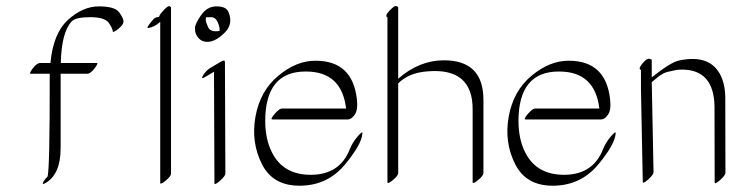

<svg xmlns="http://www.w3.org/2000/svg" viewBox="-20 -575 2385 626"><path d="M295.4 -369.6Q301.8 -369.6 288.3 -352.1Q274.9 -334.5 264.2 -334.5H177.7V-91.8Q177.7 -7.3 128.9 21.5Q113.8 30.3 123 15.1Q127 8.3 134.8 1Q142.6 -19 142.1 -334.5H80.1Q73.7 -334.5 86.9 -352.1Q100.1 -369.6 111.3 -369.6H144.5Q153.3 -466.3 201.7 -510.3Q250 -554.2 302.5 -554.2Q355 -554.2 368.9 -534.4Q382.8 -514.6 382.8 -504.9Q382.8 -495.1 366.5 -481.4Q350.1 -467.8 347.7 -472.2Q347.7 -481.9 334.5 -500.5Q321.3 -519 274.4 -519Q227.5 -519 214.4 -505.9Q180.7 -471.2 178.2 -369.6Z M537.6 -8.8Q537.6 -0.5 521.2 13.2Q504.9 26.9 502.4 22.5V-503.9Q482.9 -486.3 464.4 -483.9Q458 -482.9 462.9 -490.2Q467.8 -497.6 476.3 -507.8Q484.9 -518.1 490.7 -518.6Q496.6 -519 498.5 -520Q499.5 -522 501 -525.9Q502.4 -529.8 515.4 -543.5Q528.3 -557.1 533 -554.7Q537.6 -552.2 537.6 -550.8Z M724.1 -537.6Q742.2 -497.6 712.2 -468Q682.1 -438.5 656.2 -438.5Q630.4 -438.5 618.7 -464.4Q615.7 -471.7 615.7 -484.1Q615.7 -496.6 635.5 -525.4Q655.3 -554.2 685.8 -554.2Q716.3 -554.2 724.1 -537.6ZM695.8 -474.1Q697.3 -485.8 689.9 -502.4Q682.6 -519 668.5 -519Q654.3 -519 651.4 -518.6Q650.9 -515.1 650.9 -509.5Q650.9 -503.9 658.4 -486.6Q666 -469.2 695.8 -474.1ZM666.5 -354 701.2 -374.5Q712.9 -381.3 713.4 -373L714.8 -9.3Q714.8 -1 697 14.6Q679.2 30.3 679.2 22L677.7 -340.8H677.2L648.4 -323.7Q633.3 -314.5 642.3 -329.6Q651.4 -344.7 666.5 -354Z M866.7 -78.1Q903.8 -3.9 996.1 -5.1Q1088.4 -6.3 1120.6 -88.9Q1129.4 -110.8 1145.8 -129.9Q1162.1 -148.9 1161.6 -141.1Q1160.6 -106 1104.5 -38.3Q1048.3 29.3 959.2 30.5Q870.1 31.7 834 -39.8Q797.9 -111.3 813 -195.1Q828.1 -278.8 887.5 -328.1Q946.8 -377.4 1008.8 -377Q1129.9 -377 1143.6 -251Q1147.5 -216.3 1136.5 -200.9Q1125.5 -185.5 1113.8 -185.5H868.2Q859.9 -185.5 875.2 -203.4Q890.6 -221.2 898.9 -221.2H1108.4Q1094.2 -341.8 977.5 -341.8Q844.7 -342.8 844.7 -179.7Q845.2 -120.1 866.7 -78.1Z M1278.3 -551.3V-318.4Q1347.2 -378.4 1427.2 -378.4Q1556.2 -378.4 1556.2 -249.5V-10.7Q1556.2 -2.4 1539.8 11.2Q1523.4 24.9 1521 20.5V-218.3Q1521.5 -355 1373.5 -342.3Q1313 -337.9 1278.3 -303.2V-10.7Q1278.3 -2.4 1262 11.2Q1245.6 24.9 1243.2 20.5V-518.6Q1233.4 -522.5 1249.8 -540Q1266.1 -557.6 1272.2 -555.2Q1278.3 -552.7 1278.3 -551.3Z M1692.4 -78.1Q1729.5 -3.9 1821.8 -5.1Q1914.1 -6.3 1946.3 -88.9Q1955.1 -110.8 1971.4 -129.9Q1987.8 -148.9 1987.3 -141.1Q1986.3 -106 1930.2 -38.3Q1874 29.3 1784.9 30.5Q1695.8 31.7 1659.7 -39.8Q1623.5 -111.3 1638.7 -195.1Q1653.8 -278.8 1713.1 -328.1Q1772.5 -377.4 1834.5 -377Q1955.6 -377 1969.2 -251Q1973.1 -216.3 1962.2 -200.9Q1951.2 -185.5 1939.5 -185.5H1693.8Q1685.5 -185.5 1700.9 -203.4Q1716.3 -221.2 1724.6 -221.2H1934.1Q1919.9 -341.8 1803.2 -341.8Q1670.4 -342.8 1670.4 -179.7Q1670.9 -120.1 1692.4 -78.1Z M2069.8 -284.2V-347.2Q2059.6 -349.6 2074.2 -367.4Q2088.9 -385.3 2096.9 -383.3Q2105 -381.3 2105 -379.9V-322.8Q2166.5 -371.6 2192.4 -377.4Q2304.2 -401.9 2335.4 -315.4Q2344.2 -290.5 2344.7 -258.8L2345.2 -11.7Q2345.2 -3.4 2327.6 12.2Q2310.1 27.8 2310.1 19.5L2309.6 -227.5Q2307.6 -348.1 2203.6 -348.1Q2189 -348.1 2182.9 -346.4Q2176.8 -344.7 2159.4 -341.3Q2142.1 -337.9 2124 -323Q2106 -308.1 2105 -307.1L2110.8 -13.7Q2110.8 -5.4 2093.3 10.3Q2075.7 25.9 2075.7 17.6Z"/></svg>

Font: ML-NILA06_NewLipi
Style: Regular
Weight: 400
Designer: CLT@C-DIT
Version: Version ML-NILA06_NewLipi 2.